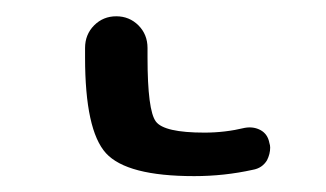

<svg xmlns="http://www.w3.org/2000/svg" viewBox="-20 17 402 237"><path d="M162.1 87.9Q162.1 153.3 172.4 167Q182.6 180.7 232.4 180.7Q257.8 180.7 282.2 174.8Q293 172.9 301.8 177.7Q310.5 182.6 312.5 193.4Q313.5 196.3 313.5 199.2Q313.5 207 309.6 214.8Q303.7 224.6 292 226.6Q256.8 234.4 219.7 234.4Q136.7 234.4 110.8 206.1Q85 177.7 85 87.9V76.2Q85 59.6 96.2 48.3Q107.4 37.1 123.5 37.1Q139.6 37.1 150.9 48.3Q162.1 59.6 162.1 76.2Z"/></svg>

Font: Gen Jyuu Gothic Normal
Style: Regular
Weight: 300
Designer: [Source Han Sans]
Ryoko NISHIZUKA  (kana & ideographs); Paul D. Hunt (Latin, Greek & Cyrillic); Wenlong ZHANG  (bopomofo
Version: Version 1.002.20150607